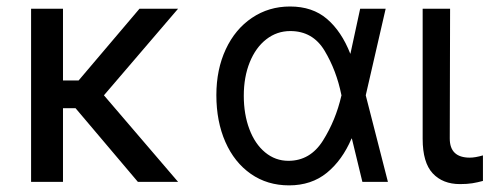

<svg xmlns="http://www.w3.org/2000/svg" viewBox="-20 -557 1499 588"><path d="M172.9 -310.5H220.7L407.2 -530.3H525.4L298.3 -265.1L525.4 0H402.3L211.4 -225.6H172.9V0H75.2V-530.3H172.9Z M642.6 -265.6Q642.6 -344.2 671.4 -406Q700.2 -467.8 751.7 -502.4Q803.2 -537.1 868.2 -537.1Q937 -537.1 981.4 -499Q1025.9 -460.9 1052.7 -392.6H1053.2L1083 -530.3H1161.1L1100.1 -265.1L1168 0H1089.8L1057.6 -132.8H1056.6Q1028.3 -66.4 981 -27.8Q933.6 10.7 865.2 10.7Q798.8 10.7 748.3 -24.4Q697.8 -59.6 670.2 -122.3Q642.6 -185.1 642.6 -265.6ZM863.3 -64.5Q930.2 -64.5 969.2 -126.7Q1008.3 -189 1025.4 -263.7L1025.9 -265.1L1025.4 -266.6Q1010.3 -341.3 974.1 -401.6Q938 -461.9 869.1 -461.9Q828.1 -461.9 795.7 -436.8Q763.2 -411.6 744.9 -366.5Q726.6 -321.3 726.6 -263.7Q726.6 -207 743.7 -161.6Q760.7 -116.2 792 -90.3Q823.2 -64.5 863.3 -64.5Z M1358.4 -530.3 1357.4 -132.8Q1357.4 -74.2 1418.9 -74.2Q1435.1 -74.2 1459 -81.1V-2.9Q1442.9 1.5 1426.8 4.2Q1410.6 6.8 1388.7 6.8Q1335.9 6.8 1305.2 -26.1Q1274.4 -59.1 1274.4 -131.8V-530.3Z"/></svg>

Font: WEMIX Pretendard
Style: Regular
Weight: 400
Designer: Base glyphs from Inter by Rasmus Andersson; Hangeul glyphs from Noto Sans CJK(Source Han Sans) by Jang Soo-young and Kan
Foundry: Kil Hyung-jin
Version: Version 1.000